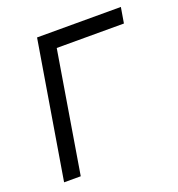

<svg xmlns="http://www.w3.org/2000/svg" viewBox="-103 -614 647 699"><g transform="rotate(-20 220.5 -264.5)"><path d="M440.9 -529.3 430.7 -468.8H170.4L92.8 0H28.3L116.2 -529.3Z"/></g></svg>

Font: Inter 24pt Light
Style: Italic
Weight: 300
Italic angle: -9.3988°
Designer: Rasmus Andersson
Foundry: rsms
Version: Version 4.001;git-66647c0bb